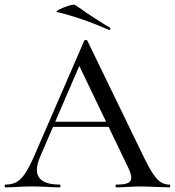

<svg xmlns="http://www.w3.org/2000/svg" viewBox="-25 -808 754 828"><path d="M199 -283H471L478 -261H187ZM704 0Q685 0 645 -2Q603 -4 585 -4Q562 -4 528 -2Q494 0 477 0Q473 0 473 -6Q473 -12 477 -12Q511 -12 526 -18.5Q541 -25 541 -42Q541 -59 526 -89L311 -536L343 -584L148 -132Q134 -98 134 -76Q134 -44 159 -28Q184 -12 231 -12Q236 -12 236 -6Q236 0 231 0Q213 0 179 -2Q141 -4 113 -4Q87 -4 51 -2Q19 0 -1 0Q-5 0 -5 -6Q-5 -12 -1 -12Q27 -12 46.5 -23Q66 -34 84 -61Q102 -88 125 -141L338 -632Q339 -635 345 -635.5Q351 -636 352 -632L592 -137Q627 -64 650.5 -38Q674 -12 704 -12Q709 -12 709 -6Q709 0 704 0ZM222 -756Q213 -758 230.5 -767Q248 -776 270.5 -783Q293 -790 298 -787Q322 -772 346 -754Q356 -748 387.5 -727Q419 -706 449 -689Q451 -688 451 -685Q451 -682 449 -680Q447 -678 445 -679Q332 -729 222 -756Z"/></svg>

Font: Cormorant Infant Medium
Style: Regular
Weight: 500
Designer: Christian Thalmann (Catharsis Fonts)
Foundry: Catharsis Fonts
Version: Version 4.000